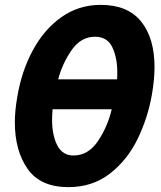

<svg xmlns="http://www.w3.org/2000/svg" viewBox="-20 -757 661 789"><path d="M615 -481Q615 -600 560 -668.5Q505 -737 394 -737Q304 -737 233 -687Q162 -637 115.5 -551.5Q69 -466 51 -359Q41 -301 41 -254Q41 -138 93.5 -63Q146 12 261 12Q360 12 431.5 -43.5Q503 -99 545 -185Q587 -271 604 -367Q615 -430 615 -481ZM370 -606Q421 -606 441.5 -563Q462 -520 462 -459Q462 -440 461 -431H219Q237 -498 275 -552Q313 -606 370 -606ZM282 -118Q237 -118 215.5 -159.5Q194 -201 194 -266Q194 -280 196 -308H439Q423 -238 383 -178Q343 -118 282 -118Z"/></svg>

Font: Geom Bold
Style: Bold Italic
Weight: 700
Italic angle: -10°
Version: Version 1.102